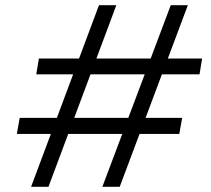

<svg xmlns="http://www.w3.org/2000/svg" viewBox="-20 -721 815 741"><path d="M375 0 639 -701H705L442 0ZM100 0 362 -701H429L167 0ZM45 -204 56 -266H683L672 -204ZM120 -434 130 -495H760L750 -434Z"/></svg>

Font: DM Sans 10pt Light
Style: Italic
Weight: 300
Italic angle: -10°
Version: Version 4.004;gftools[0.9.30]